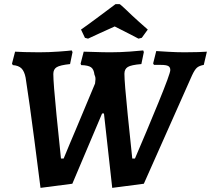

<svg xmlns="http://www.w3.org/2000/svg" viewBox="-20 -894 1021 929"><path d="M483 -345H474L330 -5L176 15Q169 -41 146 -218.5Q123 -396 104 -518Q98 -549 84 -563Q70 -577 42 -579L38 -586L53 -644Q65 -643 99.5 -642Q134 -641 169 -641Q217 -641 265 -644.5Q313 -648 327 -650L331 -642L319 -584Q271 -579 254.5 -569Q238 -559 238 -536Q238 -493 253.5 -337Q269 -181 275 -127H288Q304 -166 318.5 -200.5Q333 -235 345 -263Q367 -316 440 -490L442 -511Q442 -520 440 -525Q438 -530 437 -533Q434 -559 420.5 -568.5Q407 -578 373 -579L370 -586L385 -644Q399 -644 438 -642.5Q477 -641 515 -641Q560 -641 609 -644.5Q658 -648 673 -650L676 -642L664 -584Q615 -580 598.5 -570Q582 -560 582 -537Q582 -496 598 -339Q614 -182 620 -127H633Q689 -257 746.5 -397.5Q804 -538 804 -555Q804 -569 794 -574.5Q784 -580 759 -580H725L721 -587L736 -647Q749 -646 793 -643.5Q837 -641 873 -641Q910 -641 940.5 -642Q971 -643 981 -644L966 -580Q944 -576 933 -566.5Q922 -557 909 -529L676 -5L523 15ZM539 -874H558Q559 -876 584 -852.5Q609 -829 617 -821Q648 -792 695 -751L666 -711L650 -707L612 -727Q540 -764 535 -766Q523 -761 460 -732L406 -707L391 -711L372 -751Q397 -768 458 -813.5Q519 -859 539 -874Z"/></svg>

Font: Alegreya SC
Style: Bold Italic
Weight: 700
Italic angle: -7°
Designer: Juan Pablo del Peral
Foundry: Huerta Tipografica
Version: Version 2.007; ttfautohint (v1.6)